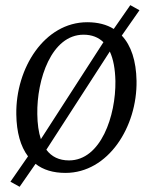

<svg xmlns="http://www.w3.org/2000/svg" viewBox="-20 -654 588 736"><path d="M20 42.5 55.2 62 116.2 -25.9C145.5 -2.9 183.6 8.8 231 8.8C395 8.8 506.3 -168 503.4 -344.2C502 -420.4 482.9 -479.5 446.8 -517.6L514.6 -614.7L479.5 -634.3L416 -543C388.7 -560.1 354.5 -568.8 314.5 -568.8C150.4 -568.8 39.6 -392.6 42.5 -215.3C43.5 -147 58.6 -92.8 87.4 -54.7ZM136.7 -120.6C127.9 -147 123.5 -179.2 123 -216.3C120.6 -349.1 177.2 -521 300.3 -521C332.5 -521 357.4 -510.7 376.5 -492.2ZM157.7 -80.1 400.9 -456.5C414.6 -427.2 421.4 -389.2 422.4 -343.3C424.3 -210.4 366.7 -39.1 244.6 -39.1C206.5 -39.1 177.7 -53.2 157.7 -80.1Z"/></svg>

Font: Merriweather
Style: Light Italic
Weight: 300
Italic angle: -7.5°
Designer: Eben Sorkin
Foundry: Eben Sorkin
Version: Version 1.001